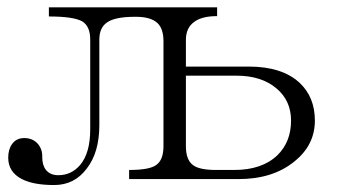

<svg xmlns="http://www.w3.org/2000/svg" viewBox="-20 -498 958 535"><path d="M339.8 -477.5H116.2V-452.1Q184.6 -452.1 209 -438.5Q231.4 -424.8 231.4 -387.7V-137.7Q231.4 -71.3 203.1 -38.1Q178.7 -9.8 142.6 -9.8Q119.1 -9.8 107.4 -25.4Q97.7 -38.1 97.7 -60.5Q98.6 -81.1 85.9 -96.7Q71.3 -113.3 47.9 -113.3Q25.4 -113.3 13.7 -96.7Q2.9 -82 2.9 -58.6Q2.9 -18.6 41 1Q73.2 17.6 130.9 17.6Q187.5 17.6 221.7 -28.3Q256.8 -73.2 256.8 -149.4V-387.7Q256.8 -420.9 278.3 -435.5Q300.8 -451.2 355.5 -451.2H358.4Q400.4 -451.2 418.9 -433.6Q435.5 -418 435.5 -382.8V-90.8Q435.5 -51.8 415 -38.1Q396.5 -24.4 339.8 -24.4V1H644.5Q739.3 1 798.8 -46.9Q857.4 -92.8 857.4 -162.1Q857.4 -227.5 814.5 -267.6Q765.6 -312.5 672.9 -312.5H498V-386.7Q498 -419.9 520.5 -436.5Q542 -453.1 585 -453.1V-477.5H377ZM498 -287.1H639.6Q708 -287.1 750 -252Q791 -217.8 791 -162.1Q791 -102.5 752.9 -65.4Q710 -24.4 632.8 -24.4H582Q535.2 -24.4 517.6 -38.1Q498 -52.7 498 -90.8Z"/></svg>

Font: Batang
Style: Regular
Weight: 400
Version: Version 2.21